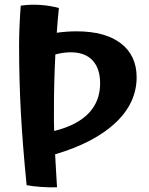

<svg xmlns="http://www.w3.org/2000/svg" viewBox="-20 -727 634 815"><path d="M214 -72Q215 -55 216 -35Q217 -15 222 68Q190 69 154.5 66.5Q119 64 93 59Q76 -112 68.5 -250.5Q61 -389 61 -538Q61 -573 63 -619Q65 -665 68 -703Q109 -709 151.5 -706Q194 -703 230 -693Q227 -667 225 -640.5Q223 -614 221 -588Q242 -591 263 -592.5Q284 -594 305 -594Q427 -594 493.5 -542.5Q560 -491 560 -399Q560 -290 470 -205.5Q380 -121 214 -72ZM215 -496Q212 -438 210.5 -381Q209 -324 209 -268Q209 -228 209 -208Q209 -188 210 -171Q307 -195 356 -246Q405 -297 405 -373Q405 -436 373 -470.5Q341 -505 280 -505Q266 -505 250.5 -503Q235 -501 215 -496Z"/></svg>

Font: Atma SemiBold
Style: Regular
Weight: 600
Designer: Gregori Vincens, Jeremie Hornus, Riccardo Olocco, Yoann Minet.
Foundry: black foundry
Version: Version 1.102;PS 1.100;hotconv 1.0.86;makeotf.lib2.5.63406